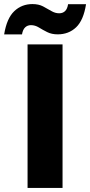

<svg xmlns="http://www.w3.org/2000/svg" viewBox="-73 -919 440 939"><path d="M61.8 0V-701.9H232.9V0ZM-52.7 -750.9Q-39.9 -829.4 -3.4 -864.2Q33.2 -899.1 85.7 -899.1Q115.9 -899.1 137.5 -887.8Q159.2 -876.5 177.8 -865.3Q196.5 -854 216.5 -854Q234 -854 245.3 -864.8Q256.5 -875.6 260 -898.6H347.8Q335.6 -820.1 299.3 -785.5Q262.9 -751 209.4 -751Q179.8 -751 157.9 -762Q135.9 -773 117.3 -784.5Q98.6 -796 78.6 -796Q61.6 -796 50.1 -785.2Q38.6 -774.5 34.6 -750.9Z"/></svg>

Font: Poppins Variable
Style: Regular
Weight: 100
Designer: Jonny Pinhorn
Foundry: Indian Type Foundry
Version: Version 6.000